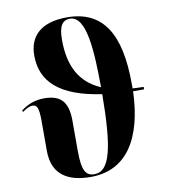

<svg xmlns="http://www.w3.org/2000/svg" viewBox="-86 -843 824 927"><g transform="rotate(-10 326.0 -379.5)"><path d="M285 10C460 10 549 -130 557 -362C574 -362 593 -362 611 -362V-374C592 -374 574 -375 557 -376C557 -383 557 -391 557 -398C557 -643 481 -769 304 -769C172 -769 117 -705 117 -615C117 -485 204 -404 408 -374C406 -113 381 0 304 0C263 0 244 -26 244 -125V-273C244 -374 201 -403 127 -403C82 -403 45 -388 13 -363L17 -356C37 -371 53 -378 66 -378C88 -378 97 -363 97 -297V-151C97 -32 175 10 285 10ZM262 -666C262 -738 283 -760 317 -760C399 -760 407 -582 408 -408C304 -453 262 -541 262 -666Z"/></g></svg>

Font: Noto Serif Display ExtraCondensed ExtraBold
Style: Regular
Weight: 800
Width: 2
Designer: Monotype Design Team
Foundry: Monotype Imaging Inc.
Version: Version 2.009